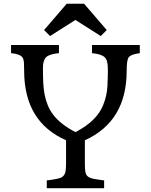

<svg xmlns="http://www.w3.org/2000/svg" viewBox="-20 -982 787 1002"><path d="M641.1 -612.8Q641.1 -348.6 422.9 -250V-129.4Q422.9 -101.1 425.5 -85.2Q428.2 -69.3 438.5 -61Q448.7 -52.7 468.8 -48.8Q488.8 -44.9 523.4 -40.5V0H224.1V-40.5Q292 -48.3 305.2 -58.8Q318.4 -69.3 321.5 -85.2Q324.7 -101.1 324.7 -129.4V-250Q106 -346.2 106 -612.8Q106 -638.2 105 -654.8Q104 -671.4 97.7 -681.6Q85.4 -700.2 37.6 -704.6V-747.1H287.6V-704.6Q236.8 -699.7 220.2 -683.1Q204.1 -667 204.1 -626.2Q204.1 -585.4 205.6 -552.5Q207 -519.5 212.6 -489.7Q218.3 -460 229.2 -433.1Q240.2 -406.2 258.8 -381.8Q297.9 -331.5 374 -292.5Q484.9 -350.1 518.1 -433.1Q538.6 -483.9 540.8 -534.7Q543 -585.4 543 -615Q543 -644.5 539.3 -659.2Q535.6 -673.8 526.4 -683.1Q509.8 -699.7 460 -704.6V-747.1H709.5V-704.6Q663.1 -698.7 651.4 -682.6Q641.1 -668.5 641.1 -612.8ZM210 -825.2 328.1 -962.4H418.9L537.1 -825.2L505.9 -793.9L373.5 -877.9L241.2 -793.9Z"/></svg>

Font: Metamorphous
Style: Regular
Weight: 400
Designer: James Grieshaber
Foundry: James Grieshaber
Version: Version 1.001